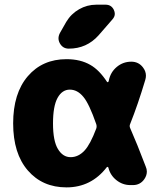

<svg xmlns="http://www.w3.org/2000/svg" viewBox="-20 -810 704 819"><path d="M390.6 -261.7Q393.6 -270.5 390.6 -280.3Q360.4 -367.2 335.9 -396.5Q310.5 -427.7 277.8 -427.7Q245.1 -427.7 225.6 -392.6Q206.1 -357.4 206.1 -283.2Q206.1 -209 227.1 -174.3Q248 -139.6 281.2 -139.6Q314.5 -139.6 340.8 -168Q365.2 -194.3 390.6 -261.7ZM535.2 -281.2Q531.2 -272.5 535.2 -263.7Q564.5 -197.3 601.6 -99.6Q606.4 -88.9 606.4 -78.1Q606.4 -61.5 595.7 -45.9Q578.1 -20.5 546.9 -20.5H536.1Q502.9 -20.5 476.6 -41.5Q450.2 -62.5 442.4 -94.7Q441.4 -97.7 439 -98.1Q436.5 -98.6 435.5 -96.7Q369.1 -10.7 263.7 -10.7Q161.1 -10.7 98.6 -83Q36.1 -155.3 36.1 -283.7Q36.1 -412.1 98.6 -484.9Q161.1 -557.6 263.7 -557.6Q323.2 -557.6 365.2 -533.2Q403.3 -511.7 436.5 -460.9Q437.5 -459 439.9 -459.5Q442.4 -460 442.9 -462.4Q443.4 -464.8 444.3 -466.8Q451.2 -502 478 -524.4Q504.9 -546.9 540 -546.9Q571.3 -546.9 589.8 -522.5Q602.5 -505.9 602.5 -487.3Q602.5 -478.5 599.6 -468.8Q568.4 -364.3 535.2 -281.2ZM262.7 -716.8Q283.2 -751 317.4 -770.5Q351.6 -790 390.6 -790H430.7Q455.1 -790 465.8 -767.6Q469.7 -758.8 469.7 -751Q469.7 -738.3 459 -726.6L400.4 -659.2Q349.6 -602.5 273.4 -602.5Q248 -602.5 235.4 -625Q229.5 -635.7 229.5 -646.5Q229.5 -657.2 235.4 -668.9Z"/></svg>

Font: Gen Jyuu GothicX Heavy
Style: Bold
Weight: 900
Designer: [Source Han Sans]
Ryoko NISHIZUKA  (kana & ideographs); Paul D. Hunt (Latin, Greek & Cyrillic); Wenlong ZHANG  (bopomofo
Version: Version 1.002.20150607